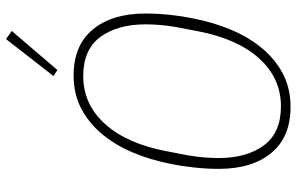

<svg xmlns="http://www.w3.org/2000/svg" viewBox="-194 -781 987 639"><g transform="rotate(-90 299.5 -461.5)"><path d="M263 12Q163 12 110 -52Q57 -116 57 -227Q57 -266 61.5 -308.5Q66 -351 74 -389Q87 -455 111.5 -513Q136 -571 172.5 -615Q209 -659 257.5 -684.5Q306 -710 368 -710Q468 -710 521 -646Q574 -582 574 -471Q574 -432 569.5 -389.5Q565 -347 557 -309Q544 -243 519.5 -185Q495 -127 458.5 -83Q422 -39 373.5 -13.5Q325 12 263 12ZM265 -20Q359 -20 424.5 -92.5Q490 -165 515 -296L529 -369Q534 -398 536 -424Q538 -450 538 -470Q538 -564 496 -621Q454 -678 366 -678Q272 -678 206.5 -605.5Q141 -533 116 -402L102 -329Q97 -300 95 -274Q93 -248 93 -228Q93 -134 135 -77Q177 -20 265 -20ZM386 -764 366 -777 489 -935 516 -916Z"/></g></svg>

Font: IBM Plex Sans Cond ExtLt
Style: Italic
Weight: 200
Width: 3
Italic angle: -11°
Designer: Mike Abbink, Paul van der Laan, Pieter van Rosmalen
Foundry: Bold Monday
Version: Version 1.3